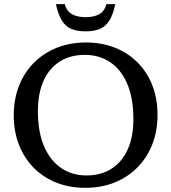

<svg xmlns="http://www.w3.org/2000/svg" viewBox="-20 -891 822 922"><path d="M393 -687Q469.5 -687 532.5 -661.8Q595.5 -636.5 641.2 -590.5Q687 -544.5 711.8 -480.5Q736.5 -416.5 736.5 -339Q736.5 -261.5 711.2 -197.5Q686 -133.5 639.8 -86.8Q593.5 -40 530 -14.5Q466.5 11 389.5 11Q313.5 11 250.2 -14.2Q187 -39.5 141.5 -85.8Q96 -132 71 -196Q46 -260 46 -337Q46 -414.5 71.2 -478.8Q96.5 -543 143 -589.8Q189.5 -636.5 253 -661.8Q316.5 -687 393 -687ZM395.5 -48.5Q465 -48.5 515.5 -80.8Q566 -113 593.2 -173.2Q620.5 -233.5 620.5 -319Q620.5 -418.5 591.5 -487.2Q562.5 -556 509.8 -591.8Q457 -627.5 387 -627.5Q317.5 -627.5 267 -595.5Q216.5 -563.5 189.2 -503Q162 -442.5 162 -357.5Q162 -258.5 191.2 -189.5Q220.5 -120.5 273.2 -84.5Q326 -48.5 395.5 -48.5ZM391 -808.5Q431.5 -808.5 456.8 -823Q482 -837.5 491 -871H533.5Q523 -821 505.2 -792.5Q487.5 -764 459.8 -752.2Q432 -740.5 391 -740.5Q350 -740.5 322.2 -752.2Q294.5 -764 277 -792.5Q259.5 -821 248.5 -871H291Q300 -837.5 325.5 -823Q351 -808.5 391 -808.5Z"/></svg>

Font: Newsreader 16pt Medium
Style: Regular
Weight: 500
Designer: Hugues Gentile
Foundry: Production Type
Version: Version 1.003